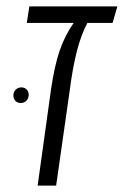

<svg xmlns="http://www.w3.org/2000/svg" viewBox="-20 -582 388 602"><path d="M333 -510H254Q235 -475 221.5 -423.5Q208 -372 198 -294L156 0H98L140 -302Q151 -377 167.5 -424.5Q184 -472 211 -510H64L72 -562H348ZM70 -285Q70 -295 63.5 -301.5Q57 -308 47 -308Q36 -308 29 -300.5Q22 -293 22 -283Q22 -272 28.5 -265.5Q35 -259 45 -259Q56 -259 63 -266.5Q70 -274 70 -285Z"/></svg>

Font: FiraGO Light
Style: Italic
Weight: 300
Italic angle: -8°
Designer: bBox Type GmbH
Foundry: bBox Type GmbH
Version: Version 1.001